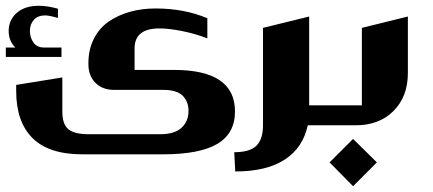

<svg xmlns="http://www.w3.org/2000/svg" viewBox="-25 -432 1493 662"><path d="M-4.9 -268.1H27.8Q4.9 -291 4.9 -325.2Q4.9 -362.8 32.7 -387.5Q60.5 -412.1 108.9 -412.1Q138.7 -412.1 174.8 -401.9V-370.1Q144 -378.9 130.9 -378.9Q105.5 -378.9 91.8 -363.8Q78.1 -348.6 78.1 -325.2Q78.1 -302.7 90.3 -285.4Q102.5 -268.1 127 -268.1H187V-235.8H-4.9ZM279.8 -210.9V-213.9Q279.8 -261.2 298.6 -298.3Q317.4 -335.4 349.9 -357.7Q382.3 -379.9 423.3 -391.4Q464.4 -402.8 511.2 -402.8Q610.4 -402.8 689.9 -369.1V-299.8Q646.5 -316.4 601.6 -325.2Q556.6 -334 524.9 -334Q439 -334 439 -265.1V-190.9H575.2Q785.2 -190.9 785.2 -47.9Q785.2 28.3 724.1 64.2Q663.1 100.1 537.1 100.1H258.8Q143.1 100.1 86.9 43.9Q30.8 -12.2 30.8 -118.2V-139.2L189.9 -165V-47.9Q189.9 -2.9 211.2 13.9Q232.4 30.8 279.8 30.8H527.8Q576.2 30.8 600.6 8.8Q625 -13.2 625 -49.8Q625 -82 604.7 -102.1Q584.5 -122.1 538.1 -122.1H368.2Q328.1 -122.1 304 -146.5Q279.8 -170.9 279.8 -210.9Z M881.8 -335.9 1041 -375V-68.8H1101.1Q1110.8 -68.8 1110.8 -59.1V-9.8Q1110.8 0 1101.1 0H1036.1Q1020 76.7 957.3 117.9Q894.5 159.2 786.1 159.2L782.7 92.8Q836.9 92.8 859.4 70.1Q881.8 47.4 881.8 0H880.9L881.8 -1Z M1381.3 -375V-180.2Q1381.3 -99.1 1332 -49.6Q1282.7 0 1201.7 0H1102.5Q1092.8 0 1092.8 -9.8V-59.1Q1092.8 -68.8 1102.5 -68.8H1222.7V-335.9ZM1192.4 46.9 1274.4 127.9 1192.4 210 1111.3 127.9Z"/></svg>

Font: Wesal
Style: Regular
Weight: 900
Designer: Ahmed zaza
Foundry: Ahmed zaza
Version: Version 2.01